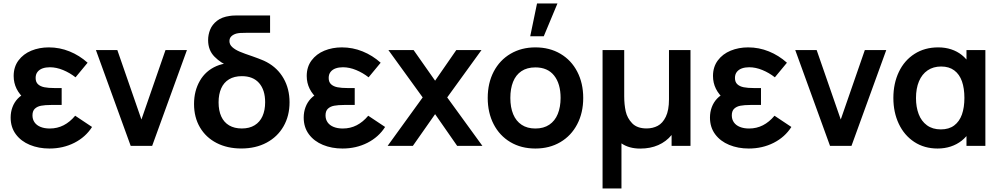

<svg xmlns="http://www.w3.org/2000/svg" viewBox="-20 -822 5643 1082"><path d="M498.7 -106.5 403.7 -169.8Q374.1 -134.4 338.5 -116.1Q303 -97.8 260.3 -97.8Q230.6 -97.8 208.5 -106.8Q186.5 -115.7 174.8 -132.4Q163 -149.1 163 -171.7Q163 -196.8 176.5 -209.5Q190.1 -222.2 211.6 -226.2Q233.2 -230.3 268.2 -230.5Q278.6 -230.7 287.5 -230.7H327.5V-325.8H287.7Q252.8 -325.8 230.2 -330.3Q207.6 -334.8 194.2 -347.2Q180.8 -359.6 180.8 -382.8Q180.8 -403.4 191.6 -417Q202.4 -430.5 220.4 -436.8Q238.4 -443 260.8 -443Q297.6 -443 335.5 -427.3Q373.3 -411.7 405.7 -386.3L473.7 -468.5Q427.8 -509.7 371.9 -532.3Q316 -555 255 -555Q201.8 -555 156.5 -536.5Q111.3 -517.9 84.1 -481.3Q57 -444.8 57 -393.8Q57 -355.1 73.5 -321.7Q90 -288.3 124.7 -258.8L126.5 -298Q99.3 -286.7 79.8 -266Q60.3 -245.3 50.2 -218Q40 -190.7 40 -159.3Q40 -104.8 69.3 -65.3Q98.6 -25.9 148.3 -5.5Q198.1 15 258.5 15Q335.7 15 399.1 -17.2Q462.5 -49.5 498.7 -106.5Z M520.5 -540H641.2L777 -148.5L912.7 -540H1033.5L837.5 0H716.5Z M1073.5 -235.8Q1073.5 -309.6 1106.2 -366.4Q1138.8 -423.2 1199.8 -449.6Q1260.8 -476 1342.2 -461.2V-504.8Q1422.4 -504.8 1483.5 -471.8Q1544.7 -438.8 1578.2 -380Q1611.7 -321.2 1611.7 -245.5Q1611.7 -169.2 1577.9 -110.2Q1544.2 -51.2 1482.6 -18.2Q1421 14.8 1339.7 14.8Q1260.8 14.8 1200.5 -16.3Q1140.2 -47.4 1106.8 -104.2Q1073.5 -161 1073.5 -235.8ZM1474.2 -245.8Q1474.2 -314.9 1440.2 -353.9Q1406.2 -392.8 1343 -392.8Q1300.2 -392.8 1270.8 -375.1Q1241.3 -357.3 1226.6 -324.1Q1211.8 -290.9 1211.8 -245.5Q1211.8 -198.6 1226.9 -165.6Q1242 -132.6 1271.4 -115.3Q1300.8 -98 1343 -98Q1385.7 -98 1415.1 -116.2Q1444.5 -134.3 1459.3 -167.4Q1474.2 -200.5 1474.2 -245.8ZM1397.2 -408.9Q1323 -428.1 1274 -447Q1224.9 -465.9 1188.9 -502.4Q1152.8 -538.8 1152.8 -596Q1152.8 -626.3 1164.2 -654.8Q1175.6 -683.3 1202.9 -704.8Q1230.2 -726.2 1275 -732.3Q1286.8 -734.2 1302.1 -734.6Q1317.4 -735 1338.7 -735H1502V-637H1366Q1345.9 -637 1334 -636.2Q1322.2 -635.3 1312 -632.8Q1294.1 -627.6 1283.5 -617.1Q1273 -606.7 1273 -590.2Q1273 -570.7 1289.2 -556.2Q1305.4 -541.7 1330.7 -531Q1355.9 -520.3 1402.2 -504.8Q1439.2 -491.8 1460.3 -482.7L1416.5 -403.8Q1411.6 -405.2 1407.2 -406.3Q1402.9 -407.4 1397.2 -408.9Z M2150.2 -106.5 2055.2 -169.8Q2025.6 -134.4 1990 -116.1Q1954.5 -97.8 1911.8 -97.8Q1882.1 -97.8 1860 -106.8Q1838 -115.7 1826.3 -132.4Q1814.5 -149.1 1814.5 -171.7Q1814.5 -196.8 1828 -209.5Q1841.6 -222.2 1863.1 -226.2Q1884.7 -230.3 1919.7 -230.5Q1930.1 -230.7 1939 -230.7H1979V-325.8H1939.2Q1904.3 -325.8 1881.7 -330.3Q1859.1 -334.8 1845.7 -347.2Q1832.3 -359.6 1832.3 -382.8Q1832.3 -403.4 1843.1 -417Q1853.9 -430.5 1871.9 -436.8Q1889.9 -443 1912.3 -443Q1949.1 -443 1987 -427.3Q2024.8 -411.7 2057.2 -386.3L2125.2 -468.5Q2079.3 -509.7 2023.4 -532.3Q1967.5 -555 1906.5 -555Q1853.3 -555 1808 -536.5Q1762.8 -517.9 1735.6 -481.3Q1708.5 -444.8 1708.5 -393.8Q1708.5 -355.1 1725 -321.7Q1741.5 -288.3 1776.2 -258.8L1778 -298Q1750.8 -286.7 1731.3 -266Q1711.8 -245.3 1701.7 -218Q1691.5 -190.7 1691.5 -159.3Q1691.5 -104.8 1720.8 -65.3Q1750.1 -25.9 1799.8 -5.5Q1849.6 15 1910 15Q1987.2 15 2050.6 -17.2Q2114 -49.5 2150.2 -106.5Z M2362 -273 2168.7 -540H2310.7L2432 -367.3L2551.5 -540H2693.5L2500.2 -273L2698.5 0H2556.3L2432 -178.7L2306.7 0H2164.5Z M2728.5 -270.2Q2728.5 -353.9 2762.3 -418.6Q2796.2 -483.2 2857.3 -519.1Q2918.5 -555 2997.2 -555Q3077.4 -555 3138.5 -518.8Q3199.7 -482.7 3233.2 -417.8Q3266.7 -353 3266.7 -270.2Q3266.7 -186.7 3232.9 -122Q3199.2 -57.2 3138 -21.1Q3076.8 15 2997.2 15Q2917 15 2856.1 -21.2Q2795.2 -57.4 2761.8 -122.2Q2728.5 -186.9 2728.5 -270.2ZM3139.2 -270.2Q3139.2 -350.2 3102.7 -396.2Q3066.2 -442.2 2997.2 -442.2Q2949.8 -442.2 2918.2 -420.8Q2886.8 -399.5 2871.4 -360.9Q2856 -322.2 2856 -270.2Q2856 -217 2872.1 -178.2Q2888.2 -139.5 2919.8 -118.7Q2951.2 -97.8 2997.2 -97.8Q3043.7 -97.8 3075.6 -119.3Q3107.5 -140.8 3123.3 -179.8Q3139.2 -218.8 3139.2 -270.2ZM2968 -617.5H3044.3L3121.5 -802.5H3006.4Z M3375.7 -540H3497.7V-279.8Q3497.7 -233 3506.1 -194.7Q3514.6 -156.3 3542.6 -127.2Q3570.7 -98.2 3623.8 -98.2Q3658.5 -98.2 3686.3 -112.8Q3714.2 -127.3 3732.1 -164Q3750 -200.7 3750 -262.5V-540H3871.2V0H3764.7V-61.2Q3734.4 -24.1 3689.7 -4.4Q3645 15.3 3588 15.3Q3556.2 15.3 3529.7 7.9Q3503.1 0.5 3482.2 -14V240H3375.7Z M4439.7 -106.5 4344.7 -169.8Q4315.1 -134.4 4279.5 -116.1Q4244 -97.8 4201.3 -97.8Q4171.6 -97.8 4149.5 -106.8Q4127.5 -115.7 4115.8 -132.4Q4104 -149.1 4104 -171.7Q4104 -196.8 4117.5 -209.5Q4131.1 -222.2 4152.6 -226.2Q4174.2 -230.3 4209.2 -230.5Q4219.6 -230.7 4228.5 -230.7H4268.5V-325.8H4228.7Q4193.8 -325.8 4171.2 -330.3Q4148.6 -334.8 4135.2 -347.2Q4121.8 -359.6 4121.8 -382.8Q4121.8 -403.4 4132.6 -417Q4143.4 -430.5 4161.4 -436.8Q4179.4 -443 4201.8 -443Q4238.6 -443 4276.5 -427.3Q4314.3 -411.7 4346.7 -386.3L4414.7 -468.5Q4368.8 -509.7 4312.9 -532.3Q4257 -555 4196 -555Q4142.8 -555 4097.5 -536.5Q4052.2 -517.9 4025.1 -481.3Q3998 -444.8 3998 -393.8Q3998 -355.1 4014.5 -321.7Q4031 -288.3 4065.7 -258.8L4067.5 -298Q4040.2 -286.7 4020.8 -266Q4001.3 -245.3 3991.2 -218Q3981 -190.7 3981 -159.3Q3981 -104.8 4010.3 -65.3Q4039.6 -25.9 4089.3 -5.5Q4139.1 15 4199.5 15Q4276.7 15 4340.1 -17.2Q4403.5 -49.5 4439.7 -106.5Z M4461.5 -540H4582.2L4718 -148.5L4853.7 -540H4974.5L4778.5 0H4657.5Z M5014.5 -270Q5014.5 -351.9 5045.5 -416.8Q5076.5 -481.8 5133.9 -518.4Q5191.3 -555 5267.2 -555Q5306.8 -555 5340.4 -543.9Q5374.1 -532.8 5400.4 -511.8Q5426.8 -490.7 5444.8 -460.8L5426.5 -435.5V-540H5533V0H5426.5V-105.7L5444.8 -80.3Q5426.8 -50.8 5399.5 -29.2Q5372.2 -7.7 5337.7 3.7Q5303.2 15 5263.7 15Q5188.8 15 5132.2 -22.2Q5075.7 -59.4 5045.1 -124.2Q5014.5 -188.9 5014.5 -270ZM5414.8 -270.2Q5414.8 -324.2 5401 -363.7Q5387.1 -403.2 5357.8 -425.2Q5328.5 -447.2 5283.7 -447.2Q5239.5 -447.2 5207.6 -425.5Q5175.7 -403.9 5158.8 -363.8Q5142 -323.6 5142 -269.3Q5142 -218.8 5157.1 -179Q5172.2 -139.2 5203.7 -116Q5235.2 -92.8 5282 -92.8Q5327.7 -92.8 5357.2 -115Q5386.7 -137.1 5400.8 -176.7Q5414.8 -216.3 5414.8 -270.2Z"/></svg>

Font: Tap Sans
Style: Regular
Weight: 400
Designer: Tap Payments
Foundry: Tap Payments
Version: Version 1.001;Glyphs 3.1.2 (3151)